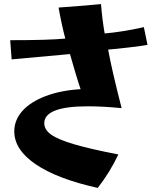

<svg xmlns="http://www.w3.org/2000/svg" viewBox="-20 -851 773 941"><path d="M50 -207Q50 -263 90 -307.5Q130 -352 203.5 -380Q277 -408 375 -414Q368 -433 349.5 -494.5Q331 -556 323 -586L37 -560L30 -654Q220 -654 300 -662Q282 -730 267 -814Q420 -825 475 -831Q481 -755 493 -687Q583 -695 685 -718L703 -631Q684 -627 612 -618.5Q540 -610 510 -608Q527 -513 576 -321Q483 -330 411 -330Q197 -330 197 -247Q197 -215 231 -191Q265 -167 343 -144Q421 -121 560 -94Q519 -7 459 70Q261 26 155.5 -45.5Q50 -117 50 -207Z"/></svg>

Font: Otomanopee
Style: Regular
Weight: 400
Designer: Das Ende der Wildnis
Foundry: Gutenberg Labo
Version: Version 3.000